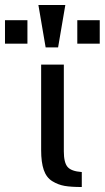

<svg xmlns="http://www.w3.org/2000/svg" viewBox="-87 -743 420 770"><path d="M169 -484V-136Q169 -91 184 -73.5Q199 -56 241 -53V7Q198 7 172 2.5Q146 -2 122.5 -16.5Q99 -31 88.5 -61.5Q78 -92 78 -141V-484ZM23 -568H-67V-662H23ZM313 -568H223V-662H313ZM146 -553H96L67 -723H175Z"/></svg>

Font: Play
Style: Regular
Weight: 400
Designer: Jonas Hecksher
Foundry: Jonas Hecksher, Playtypeª, e-types AS
Version: Version 1.002